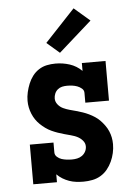

<svg xmlns="http://www.w3.org/2000/svg" viewBox="-55 -823 610 873"><g transform="rotate(-5 250.0 -386.5)"><path d="M291 8Q274 8 257.5 6Q241 4 225.5 -1.5Q210 -7 196 -15.5Q182 -24 170 -36V0H62V-181H170V-136Q170 -124 179.5 -115.5Q189 -107 200 -103.5Q211 -100 223 -98.5Q235 -97 247 -97Q259 -97 271 -99.5Q283 -102 293 -109Q303 -116 309 -127Q315 -138 315 -151Q315 -166 304.5 -178Q294 -190 280.5 -196.5Q267 -203 252 -207Q237 -211 222.5 -215Q208 -219 193.5 -224Q179 -229 165 -235.5Q151 -242 138.5 -251Q126 -260 115 -270.5Q104 -281 95.5 -293.5Q87 -306 81 -320.5Q75 -335 72 -350Q69 -365 69 -380Q69 -400 73.5 -419.5Q78 -439 85.5 -457.5Q93 -476 105 -492Q117 -508 134 -519Q151 -530 170.5 -534Q190 -538 210 -538Q227 -538 243 -535.5Q259 -533 274.5 -528Q290 -523 304 -514.5Q318 -506 330 -494V-530H438V-349H330V-394Q330 -406 320.5 -414Q311 -422 300 -426Q289 -430 277.5 -431.5Q266 -433 254 -433Q242 -433 231 -430.5Q220 -428 211 -420.5Q202 -413 197.5 -402Q193 -391 193 -380Q193 -365 203 -352.5Q213 -340 227 -333.5Q241 -327 255.5 -323Q270 -319 285 -315Q300 -311 314.5 -306Q329 -301 342.5 -294.5Q356 -288 369 -279.5Q382 -271 392.5 -260Q403 -249 412 -236.5Q421 -224 427 -210Q433 -196 436 -181Q439 -166 439 -150Q439 -130 434.5 -110Q430 -90 421.5 -71.5Q413 -53 400 -37Q387 -21 369.5 -10.5Q352 0 331.5 4Q311 8 291 8ZM235 -585 177 -635 314 -781 386 -719Z"/></g></svg>

Font: Iosevka Slab Extrabold
Style: Regular
Weight: 800
Monospace: yes
Designer: Belleve Invis
Foundry: Belleve Invis
Version: Version 11.1.1; ttfautohint (v1.8.3)